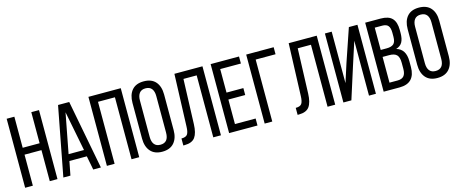

<svg xmlns="http://www.w3.org/2000/svg" viewBox="-42 -1291 4501 1882"><g transform="rotate(-15 2209.0 -350.0)"><path d="M290 -314.9H118.2V0H40V-700.2H118.2V-384.8H290V-700.2H368.2V0H290Z M703.6 -141.1H526.9L499.5 0H427.7L561.5 -700.2H674.8L808.6 0H731ZM613.8 -611.8 536.6 -208H692.9Z M1119.6 -628.9H947.8V0H869.6V-700.2H1197.8V0H1119.6Z M1271.5 -168.9V-530.8Q1271.5 -613.3 1312 -660.2Q1352.5 -707 1431.2 -707Q1510.3 -707 1551.3 -660.2Q1592.3 -613.3 1592.3 -530.8V-168.9Q1592.3 -87.4 1551.3 -40.3Q1510.3 6.8 1431.2 6.8Q1353 6.8 1312.3 -40.3Q1271.5 -87.4 1271.5 -168.9ZM1348.1 -535.2V-165Q1348.1 -116.2 1368.9 -90.1Q1389.6 -64 1431.2 -64Q1514.2 -64 1514.2 -165V-535.2Q1514.2 -583.5 1493.7 -609.9Q1473.1 -636.2 1431.2 -636.2Q1389.6 -636.2 1368.9 -609.9Q1348.1 -583.5 1348.1 -535.2Z M1949.2 -628.9H1814.9L1798.8 -173.8Q1795.9 -85 1765.1 -42.2Q1734.4 0.5 1658.2 1H1645V-69.8Q1690.9 -69.8 1706.3 -92.5Q1721.7 -115.2 1723.1 -169.9L1742.2 -700.2H2026.9V0H1949.2Z M2188 -390.1H2358.9V-319.8H2188V-70.8H2397.9V0H2109.9V-700.2H2397.9V-628.9H2188Z M2749.5 -628.9H2547.9V0H2470.7V-700.2H2749.5Z M3108.9 -628.9H2974.6L2958.5 -173.8Q2955.6 -85 2924.8 -42.2Q2894 0.5 2817.9 1H2804.7V-69.8Q2850.6 -69.8 2866 -92.5Q2881.3 -115.2 2882.8 -169.9L2901.9 -700.2H3186.5V0H3108.9Z M3529.3 -557.1 3453.6 -323.2 3350.6 0H3269.5V-700.2H3338.4V-178.2L3400.4 -371.1L3512.7 -700.2H3599.6V0H3529.3Z M3678.2 -700.2H3835Q3915 -700.2 3951.2 -661.9Q3987.3 -623.5 3987.3 -544.9V-512.2Q3987.3 -454.6 3968.5 -420.7Q3949.7 -386.7 3905.3 -373Q3999 -346.7 3999 -223.1V-164.1Q3999 -84 3959.5 -42Q3919.9 0 3839.4 0H3678.2ZM3756.3 -402.8H3816.4Q3865.2 -402.8 3887.7 -423.1Q3910.2 -443.4 3910.2 -496.1V-537.1Q3910.2 -584.5 3892.3 -606.7Q3874.5 -628.9 3833 -628.9H3756.3ZM3756.3 -70.8H3839.4Q3882.3 -70.8 3902.3 -94Q3922.4 -117.2 3922.4 -166V-228Q3922.4 -285.2 3899.2 -308.6Q3876 -332 3824.2 -332H3756.3Z M4064 -168.9V-530.8Q4064 -613.3 4104.5 -660.2Q4145 -707 4223.6 -707Q4302.7 -707 4343.8 -660.2Q4384.8 -613.3 4384.8 -530.8V-168.9Q4384.8 -87.4 4343.8 -40.3Q4302.7 6.8 4223.6 6.8Q4145.5 6.8 4104.7 -40.3Q4064 -87.4 4064 -168.9ZM4140.6 -535.2V-165Q4140.6 -116.2 4161.4 -90.1Q4182.1 -64 4223.6 -64Q4306.6 -64 4306.6 -165V-535.2Q4306.6 -583.5 4286.1 -609.9Q4265.6 -636.2 4223.6 -636.2Q4182.1 -636.2 4161.4 -609.9Q4140.6 -583.5 4140.6 -535.2Z"/></g></svg>

Font: Bebas Neue Regular
Style: Regular
Weight: 400
Designer: Ryoichi Tsunekawa
Foundry: Ryoichi Tsunekawa
Version: Version 001.003